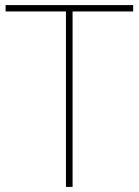

<svg xmlns="http://www.w3.org/2000/svg" viewBox="-20 -734 545 754"><path d="M265 0V-689H503V-714H2V-689H239V0Z"/></svg>

Font: Noto Sans Thai Looped Thin
Style: Regular
Weight: 100
Designer: Sasikarn Vongin, Ben Mitchell
Foundry: The Fontpad Ltd
Version: Version 1.001